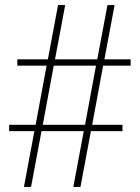

<svg xmlns="http://www.w3.org/2000/svg" viewBox="-20 -734 550 754"><path d="M74 0 115 -219H16V-244H120L163 -476H48V-501H168L208 -714H236L196 -501H362L402 -714H430L390 -501H493V-476H385L342 -244H461V-219H337L296 0H268L309 -219H143L102 0ZM148 -244H314L357 -476H191Z"/></svg>

Font: Noto Serif Georgian SemiCondensed Thin
Style: Regular
Weight: 100
Width: 4
Designer: Monotype Design Team, Akaki Razmadze
Foundry: Google LLC
Version: Version 2.003; ttfautohint (v1.8.4.7-5d5b)